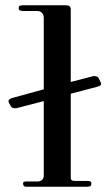

<svg xmlns="http://www.w3.org/2000/svg" viewBox="-20 -706 413 726"><path d="M359.4 -397 354.5 -407.9C350.5 -416.8 340.6 -420.8 327.7 -416.8L247.5 -396V-671.3C247.5 -683.2 239.6 -686.1 226.7 -686.1H68.3C54.5 -686.1 50.5 -683.2 50.5 -675.2C50.5 -667.3 57.4 -664.4 67.3 -664.4H121.8C134.7 -664.4 145.5 -654.5 145.5 -638.6V-368.3L26.7 -335.6C12.9 -331.7 9.9 -325.7 13.9 -316.8L19.8 -306.9C23.8 -298 32.7 -294.1 46.5 -298L145.5 -323.8V-42.6C145.5 -31.7 139.6 -19.8 121.8 -19.8H81.2C71.3 -19.8 67.3 -18.8 67.3 -11.9C67.3 -4 71.3 0 77.2 0H311.9C321.8 0 325.7 -4 325.7 -11.9C325.7 -18.8 321.8 -21.8 311.9 -21.8H266.3C253.5 -21.8 247.5 -22.8 247.5 -35.6V-351.5L348.5 -378.2C362.4 -382.2 365.3 -387.1 359.4 -397Z"/></svg>

Font: Biblismive
Style: Regular
Weight: 400
Designer: Susan Drake
Foundry: Susan Drake
Version: Version 1.0; ttfautohint (v1.8.4.7-5d5b)